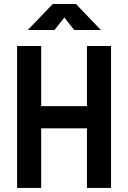

<svg xmlns="http://www.w3.org/2000/svg" viewBox="-20 -918 626 938"><path d="M404.8 0V-291H181.2V0H63.5V-693.4H181.2V-399.4H404.8V-693.4H522.5V0ZM115.7 -771.5 237.8 -898.4H351.1L472.7 -771.5H342.3L294.4 -832.5L246.1 -771.5Z"/></svg>

Font: CaskaydiaCove NF SemiBold
Style: Regular
Weight: 600
Designer: Aaron Bell
Foundry: Saja Typeworks
Version: Version 2111.001; VTT 6.35;Nerd Fonts 3.2.1